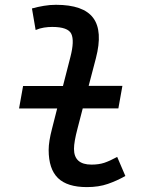

<svg xmlns="http://www.w3.org/2000/svg" viewBox="-20 -762 626 792"><path d="M58.6 -314.5 75.2 -407.2H239.7L270.5 -527.3Q287.6 -593.8 274.2 -622.3Q260.7 -650.9 195.3 -650.9Q178.7 -650.9 161.4 -648.2Q144 -645.5 127 -638.2L111.8 -727.1Q136.2 -733.9 161.1 -738Q186 -742.2 210.9 -742.2Q324.2 -742.2 364.5 -688Q404.8 -633.8 375.5 -521.5L345.7 -407.7H484.9L468.3 -314.9H321.3L299.8 -231.9Q285.2 -176.8 285.2 -147.9Q285.2 -83 357.4 -83Q387.2 -83 409.7 -90.3Q432.1 -97.7 463.4 -114.7L497.1 -36.1Q462.9 -16.6 425 -3.4Q387.2 9.8 338.4 9.8Q257.3 9.8 219 -27.6Q180.7 -64.9 180.7 -143.6Q180.7 -178.2 194.8 -231.9L215.8 -314.5Z"/></svg>

Font: Cascadia Mono
Style: Italic
Weight: 400
Italic angle: -10°
Monospace: yes
Designer: Aaron Bell
Foundry: Saja Typeworks
Version: Version 2404.023; ttfautohint (v1.8.4)